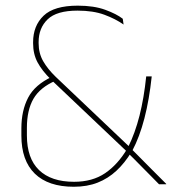

<svg xmlns="http://www.w3.org/2000/svg" viewBox="-20 -668 624 696"><path d="M582.5 0H556.5Q544 -13 529 -28Q514 -43 498.8 -58.5Q483.5 -74 469.5 -88.2Q455.5 -102.5 444.5 -113L440 -118.5L167 -377.5L164 -380.5Q132.5 -411.5 116.2 -441.8Q100 -472 100 -511V-515Q100 -574.5 138 -611Q176 -647.5 262 -647.5Q320.5 -647.5 361.5 -632.5Q402.5 -617.5 425 -600L428 -579Q399 -599.5 358.5 -614.5Q318 -629.5 261 -629.5Q185.5 -629.5 152.8 -598Q120 -566.5 120 -515.5V-511.5Q120 -475 136.5 -446.2Q153 -417.5 182 -389.5L449.5 -135.5L454 -130.5Q465 -119.5 477.5 -107Q490 -94.5 503.2 -81Q516.5 -67.5 530.2 -53.8Q544 -40 557.2 -26.8Q570.5 -13.5 582.5 -1.5ZM247.5 9Q155 9 106.2 -38.5Q57.5 -86 57.5 -176.5V-203Q57.5 -267 82 -314Q106.5 -361 169 -390L181.5 -375.5Q125 -351 101.2 -309.8Q77.5 -268.5 77.5 -204.5V-177Q77.5 -94 121.5 -51.5Q165.5 -9 248.5 -9Q315 -9 361 -40.2Q407 -71.5 441 -128.5L445 -136Q469.5 -185 485.8 -249Q502 -313 510 -391H530Q521 -306.5 503.5 -239Q486 -171.5 459.5 -121.5L456.5 -117Q432.5 -77.5 402.2 -49.2Q372 -21 334 -6Q296 9 247.5 9Z"/></svg>

Font: Anek Devanagari Thin
Style: Regular
Weight: 250
Designer: Kailash Malviya (Devanagari) & Yesha Goshar (Latin)
Foundry: Ek Type
Version: Version 1.003